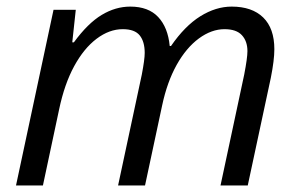

<svg xmlns="http://www.w3.org/2000/svg" viewBox="-20 -565 912 585"><path d="M339.8 0 412.1 -337.9Q420.9 -383.8 420.9 -403.8Q420.9 -438 405.8 -457Q390.6 -476.1 354 -476.1Q313 -476.1 274.2 -446.8Q235.4 -417.5 205.8 -363Q176.3 -308.6 160.2 -231.9L110.8 0H28.8L143.1 -535.2H210.9L200.2 -436H205.1Q247.6 -494.1 289.8 -519.5Q332 -544.9 377 -544.9Q432.1 -544.9 461.9 -513.2Q491.7 -481.4 497.1 -424.8H501Q543 -485.8 590.3 -515.4Q637.7 -544.9 686 -544.9Q748 -544.9 782 -511.7Q815.9 -478.5 815.9 -415Q815.9 -381.8 805.2 -328.1L734.9 0H651.9L724.1 -337.9Q733.9 -388.7 733.9 -409.2Q733.9 -439.5 717 -457.8Q700.2 -476.1 664.1 -476.1Q624.5 -476.1 585.9 -447.8Q547.4 -419.4 518.3 -367.4Q489.3 -315.4 474.1 -244.1L421.9 0Z"/></svg>

Font: CAA NEO Sans
Style: Italic
Weight: 400
Italic angle: -12°
Version: Version 1.10